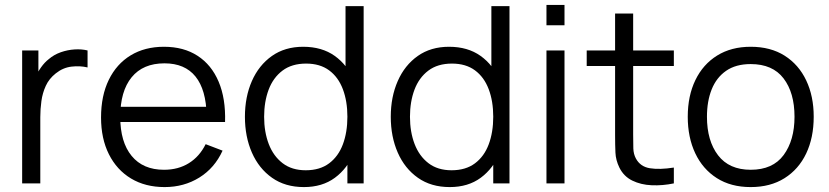

<svg xmlns="http://www.w3.org/2000/svg" viewBox="-20 -745 3366 780"><path d="M143.7 0H70V-540H136V-410L123 -427Q132.2 -451 146.7 -471.3Q161.2 -491.7 178 -504.7Q199.2 -523 227 -532.8Q254.8 -542.5 283.3 -544.2Q311.8 -546 335.7 -540V-471Q305.8 -478.3 270.9 -474.4Q236 -470.5 206.3 -446.7Q179.3 -425.3 166 -396.2Q152.7 -367.2 148.2 -334.4Q143.7 -301.7 143.7 -269.3Z M648.8 15Q570.2 15 512.2 -19.9Q454.3 -54.8 422.4 -118.4Q390.5 -182 390.5 -267.7Q390.5 -356.2 422 -420.7Q453.5 -485.2 510.8 -520.1Q568.2 -555 646.2 -555Q726.2 -555 782.7 -518.3Q839.2 -481.7 868.2 -413.2Q897.2 -344.7 894.3 -249.3H819.5V-275.3Q817.5 -380.5 774.2 -434.1Q731 -487.7 648.2 -487.7Q561 -487.7 514.8 -431.1Q468.5 -374.5 468.5 -270Q468.5 -167.8 514.8 -111.6Q561 -55.3 646.2 -55.3Q704.2 -55.3 747.3 -82.2Q790.5 -109 815.5 -159.3L884.2 -133Q852 -62.3 789.8 -23.7Q727.5 15 648.8 15ZM855.2 -249.3H442.5V-311H855.2Z M1214.7 15Q1138.8 15 1085.3 -22.7Q1031.8 -60.3 1003.4 -125Q975 -189.7 975 -270.7Q975 -351.2 1003.2 -415.6Q1031.5 -480 1084.5 -517.5Q1137.5 -555 1211.7 -555Q1287.7 -555 1339.7 -518Q1391.7 -481 1418.3 -416.7Q1445 -352.3 1445 -270.7Q1445 -190 1418.4 -125.3Q1391.8 -60.7 1340.5 -22.8Q1289.2 15 1214.7 15ZM1222 -53.3Q1279.5 -53.3 1317.1 -81.5Q1354.7 -109.7 1373 -158.8Q1391.3 -208 1391.3 -270.7Q1391.3 -334 1372.8 -382.8Q1354.3 -431.7 1317.1 -459.2Q1279.8 -486.7 1223.7 -486.7Q1165.5 -486.7 1127.6 -458.1Q1089.7 -429.5 1071.3 -380.6Q1053 -331.7 1053 -270.7Q1053 -209.2 1071.8 -159.9Q1090.7 -110.7 1128.2 -82Q1165.7 -53.3 1222 -53.3ZM1457.3 0H1391.3V-406.7H1383.7V-720H1457.3Z M1807.2 15Q1731.3 15 1677.8 -22.7Q1624.3 -60.3 1595.9 -125Q1567.5 -189.7 1567.5 -270.7Q1567.5 -351.2 1595.8 -415.6Q1624 -480 1677 -517.5Q1730 -555 1804.2 -555Q1880.2 -555 1932.2 -518Q1984.2 -481 2010.8 -416.7Q2037.5 -352.3 2037.5 -270.7Q2037.5 -190 2010.9 -125.3Q1984.3 -60.7 1933 -22.8Q1881.7 15 1807.2 15ZM1814.5 -53.3Q1872 -53.3 1909.6 -81.5Q1947.2 -109.7 1965.5 -158.8Q1983.8 -208 1983.8 -270.7Q1983.8 -334 1965.3 -382.8Q1946.8 -431.7 1909.6 -459.2Q1872.3 -486.7 1816.2 -486.7Q1758 -486.7 1720.1 -458.1Q1682.2 -429.5 1663.8 -380.6Q1645.5 -331.7 1645.5 -270.7Q1645.5 -209.2 1664.3 -159.9Q1683.2 -110.7 1720.7 -82Q1758.2 -53.3 1814.5 -53.3ZM2049.8 0H1983.8V-406.7H1976.2V-720H2049.8Z M2273.3 -642.3H2200V-725H2273.3ZM2273.3 0H2200V-540H2273.3Z M2717.5 -64.3V0Q2671.8 9.5 2627.6 7.6Q2583.3 5.7 2548.6 -11.4Q2513.8 -28.5 2496.2 -64.3Q2481.5 -94.3 2480.2 -125.2Q2478.8 -156.2 2478.8 -195.7V-690H2552.2V-198.3Q2552.2 -164.5 2552.9 -141.8Q2553.7 -119 2563.2 -101.3Q2581.2 -67.8 2620.3 -61.5Q2659.5 -55.2 2717.5 -64.3ZM2717.5 -477H2363.5V-540H2717.5Z M3029.7 15Q2949.2 15 2892 -21.5Q2834.8 -58 2804.4 -122.4Q2774 -186.8 2774 -270.7Q2774 -355.5 2805 -419.6Q2836 -483.7 2893.3 -519.3Q2950.7 -555 3029.7 -555Q3110.5 -555 3167.8 -518.7Q3225 -482.3 3255.3 -418.2Q3285.7 -354.2 3285.7 -270.7Q3285.7 -185.7 3255.1 -121.4Q3224.5 -57.2 3167.1 -21.1Q3109.7 15 3029.7 15ZM3029.7 -55.3Q3119.5 -55.3 3163.6 -115.2Q3207.7 -175.2 3207.7 -270.7Q3207.7 -368.3 3163.2 -426.5Q3118.8 -484.7 3029.7 -484.7Q2969.2 -484.7 2929.8 -457.3Q2890.5 -430 2871.2 -381.8Q2852 -333.7 2852 -270.7Q2852 -173.2 2897.1 -114.2Q2942.2 -55.3 3029.7 -55.3Z"/></svg>

Font: Manrope Variable Light
Style: Regular
Weight: 200
Designer: Mikhail Sharanda
Foundry: Mikhail Sharanda
Version: Version 4.505